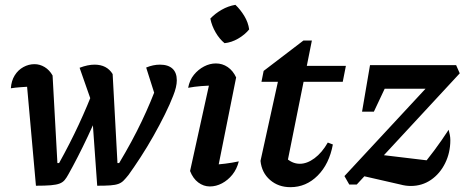

<svg xmlns="http://www.w3.org/2000/svg" viewBox="-20 -765 1940 796"><path d="M383 5 353 -416 372 -307 310 -484Q344 -497 372 -497Q423 -497 447 -458L467 -89H474Q528 -179 567.5 -262Q607 -345 635 -423L633 -337L586 -485Q615 -497 643 -497Q677 -497 695 -480.5Q713 -464 713 -432Q713 -405 698 -368Q685 -334 663.5 -290.5Q642 -247 616 -201Q590 -155 563 -113.5Q536 -72 513 -40Q501 -25 492 -16Q483 -7 470.5 -2.5Q458 2 437.5 3.5Q417 5 383 5ZM129 5 87 -465 118 -407Q87 -405 65.5 -403.5Q44 -402 25 -399Q27 -430 41 -452.5Q55 -475 77 -487Q99 -499 123 -499Q145 -499 165 -487Q185 -475 198 -452L218 -89H225Q270 -170 306.5 -248.5Q343 -327 373 -406L414 -360Q400 -326 382 -284Q364 -242 343.5 -198.5Q323 -155 302.5 -115Q282 -75 264 -43Q256 -28 248 -18.5Q240 -9 227 -4Q214 1 191 3Q168 5 129 5Z M876 -30 853 -81Q885 -83 913.5 -86.5Q942 -90 970 -96Q962 -64 943.5 -41Q925 -18 900.5 -5Q876 8 850 8Q824 8 802 -8.5Q780 -25 768 -56L858 -464L874 -411Q840 -410 813.5 -408Q787 -406 760 -401Q766 -433 784 -455Q802 -477 826 -489.5Q850 -502 875 -502Q902 -502 924 -487Q946 -472 959 -444ZM956 -745Q977 -725 993 -698.5Q1009 -672 1013 -643Q995 -621 967.5 -605Q940 -589 911 -586Q890 -603 874 -630.5Q858 -658 852 -688Q872 -709 899 -724.5Q926 -740 956 -745Z M1184 11Q1134 11 1099.5 -19Q1065 -49 1060 -98L1137 -448H1243L1165 -60L1161 -115Q1189 -86 1223 -86Q1253 -86 1284 -109Q1315 -132 1339 -174L1360 -166Q1345 -85 1297 -37Q1249 11 1184 11ZM1064 -426 1073 -471 1238 -597H1273L1252 -492H1414L1401 -426Z M1428 0 1408 -35 1835 -495H1871L1886 -461L1459 0ZM1640 0 1465 -40 1543 -125 1777 -97 1722 -68Q1751 -102 1780.5 -141.5Q1810 -181 1840 -227Q1843 -216 1845 -205.5Q1847 -195 1847 -184Q1847 -132 1825.5 -88.5Q1804 -45 1767 -19.5Q1730 6 1683 6Q1662 6 1640 0ZM1481 -302 1514 -495H1621L1530 -302ZM1550 -397 1514 -495H1871L1771 -397Z"/></svg>

Font: Piazzolla Thin
Style: Bold Italic
Weight: 700
Italic angle: -11.3°
Version: Version 2.005